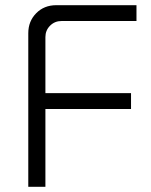

<svg xmlns="http://www.w3.org/2000/svg" viewBox="-20 -720 581 740"><path d="M89 0V-592Q89 -638 119.5 -669Q150 -700 197 -700H506V-639H217Q191 -639 173 -621Q155 -603 155 -577V0ZM124 -300V-361H485V-300Z"/></svg>

Font: SUSE Light
Style: Regular
Weight: 300
Designer: Rene Bieder
Foundry: SUSE
Version: Version 1.000